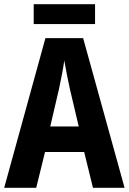

<svg xmlns="http://www.w3.org/2000/svg" viewBox="-20 -897 616 917"><path d="M434 -877H141V-782H434ZM424 0H575L377 -715H197L0 0H153L195 -171H382ZM314 -471 356 -293H220L262 -473C271 -516 282 -570 287 -608C293 -571 305 -513 314 -471Z"/></svg>

Font: Noto Sans Hebrew Condensed
Style: Bold
Weight: 700
Width: 3
Designer: Monotype Design Team
Foundry: Monotype Imaging Inc.
Version: Version 2.004